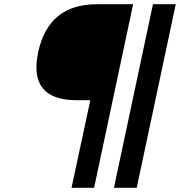

<svg xmlns="http://www.w3.org/2000/svg" viewBox="-20 -690 853 910"><path d="M611 -670H440C285 -670 194 -594 161 -443C129 -291 189 -215 344 -215H408L319 200H426ZM520 200 705 -670H813L628 200Z"/></svg>

Font: LT Wave Text Medium Italic
Style: Regular
Weight: 500
Designer: Daniel Lyons
Version: Version 2.5 (Glyphs App)